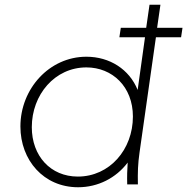

<svg xmlns="http://www.w3.org/2000/svg" viewBox="-20 -777 789 809"><path d="M309 12C393 12 469 -27 518 -92C516 -62 515 -35 516 0H561C560 -51 561 -86 568 -135L637 -620H743L749 -660H642L656 -757H610L596 -660H489L483 -620H591L560 -398C525 -485 442 -538 344 -538C188 -538 66 -403 66 -244C66 -102 164 12 309 12ZM114 -241C114 -378 211 -493 344 -493C453 -493 540 -412 540 -286C540 -147 442 -33 308 -33C193 -33 114 -120 114 -241Z"/></svg>

Font: Mluvka ExtraLight
Style: Italic
Weight: 200
Italic angle: -8°
Designer: Modified by Jiří Krblich, Original typeface by Gumpita Rahayu
Foundry: Gumpita Rahayu & Jiří Krblich
Version: Version 2.000;Glyphs 3.1.1 (3134)